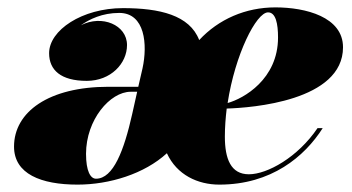

<svg xmlns="http://www.w3.org/2000/svg" viewBox="-20 -490 952 520"><path d="M274 -255C112 -255 18 -187 18 -93C18 -19 91 10 190 10C276.5 10 371 -19 432 -75C459 -16 516 10 574 10C715 10 805 -66 854 -143H840C786.5 -64 704 -18 654 -18C605 -18 589 -60 589 -120C589 -145.5 591 -171 594 -196C661.5 -198 909 -216.5 909 -362C909 -444 808 -470 726 -470C645 -470 572 -438 519.5 -381.5C493.5 -449 412.5 -468 313 -468C202 -468 113 -408 113 -346C113 -300 145 -271 215 -271C280 -271 324 -318 324 -368C324 -422.5 256 -451 199 -421.5C222 -438 257 -455 303 -455C373 -455 380 -369 366 -305L354.5 -255ZM733 -388.5C733 -275.5 640 -223 596.5 -211C616.5 -342 674 -456.5 706 -456.5C727 -456.5 733 -425.5 733 -388.5ZM240 -6C225 -6 213 -26.5 213 -73.5C213 -165.5 278 -241.5 334 -241.5H351.5L338 -181C316 -83 287 -6 240 -6Z"/></svg>

Font: Bodoni* 16pt Fatface
Style: Italic
Weight: 900
Italic angle: -13°
Version: Version 2.3